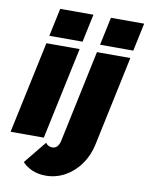

<svg xmlns="http://www.w3.org/2000/svg" viewBox="-116 -801 835 1081"><g transform="rotate(10 301.5 -260.5)"><path d="M96 -526H286L174 0H-16ZM139 -730H329L295 -570H105ZM220 209Q180 209 145.5 195Q111 181 87 155L192 26Q197 35 207.5 40.5Q218 46 230 46Q241 46 249.5 41Q258 36 264 26Q270 16 273 3L385 -526H576L467 -12Q453 53 417 103Q381 153 330 181Q279 209 220 209ZM429 -730H619L585 -570H395Z"/></g></svg>

Font: Raleway Thin Black
Style: Italic
Weight: 900
Italic angle: -12°
Version: Version 4.026